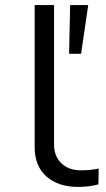

<svg xmlns="http://www.w3.org/2000/svg" viewBox="-20 -725 417 753"><path d="M286 8Q208 8 162 -33Q116 -74 116 -147V-705H192V-157Q192 -127 205 -104.5Q218 -82 241.5 -69.5Q265 -57 298 -57Q313 -57 331 -58.5Q349 -60 367 -64L366 -2Q348 3 328.5 5.5Q309 8 286 8ZM251 -514 255 -705H326L298 -514Z"/></svg>

Font: Nunito Sans 7pt Expanded Light
Style: Regular
Weight: 300
Width: 7
Designer: Vernon Adams
Foundry: Vernon Adams
Version: Version 3.101;gftools[0.9.27]